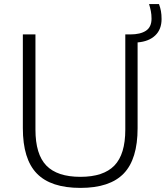

<svg xmlns="http://www.w3.org/2000/svg" viewBox="-20 -908 808 937"><path d="M372.5 9Q228 9 159.8 -61.2Q91.5 -131.5 91.5 -282.5V-740H153V-275.5Q153 -155 206.2 -100Q259.5 -45 372.5 -45Q485 -45 538.2 -100Q591.5 -155 591.5 -275.5V-740H615.5Q665 -740 692.2 -758Q719.5 -776 719.5 -817Q719.5 -837 716.2 -853.5Q713 -870 707.5 -888H756Q762.5 -870 765.5 -853.5Q768.5 -837 768.5 -815Q768.5 -764.5 737.5 -735Q706.5 -705.5 651.5 -701V-282.5Q651.5 -131.5 583.8 -61.2Q516 9 372.5 9Z"/></svg>

Font: Encode Sans SemiExpanded SemiExpanded Light
Style: Regular
Weight: 300
Width: 6
Designer: Multiple Designers
Foundry: Impallari Type
Version: Version 3.000; ttfautohint (v1.8.3) -l 8 -r 50 -G 200 -x 14 